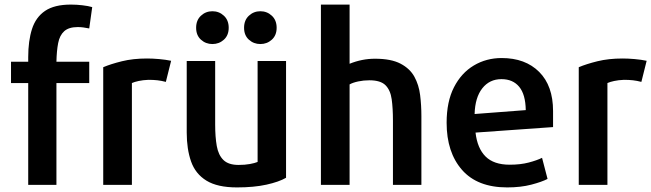

<svg xmlns="http://www.w3.org/2000/svg" viewBox="-20 -800 2839 837"><path d="M28 -438H103V6H226V-438H369V-531H226Q227 -578 233.5 -612Q240 -646 260 -664Q280 -682 319 -682Q341 -682 369 -676L382 -769Q365 -774 339.5 -777Q314 -780 289 -780Q217 -780 176.5 -752.5Q136 -725 119.5 -673.5Q103 -622 103 -551V-531H28Z M726 -535Q702 -540 673.5 -542.5Q645 -545 621 -545Q560 -545 511.5 -533Q463 -521 430 -507V6H555V-438Q566 -443 584.5 -447Q603 -451 627 -452Q649 -452 666.5 -450Q684 -448 703 -443Z M977 -679Q977 -712 956 -731.5Q935 -751 906 -751Q877 -751 856 -731.5Q835 -712 835 -679Q835 -646 856 -627Q877 -608 906 -608Q935 -608 956 -627Q977 -646 977 -679ZM1186 -679Q1186 -712 1165 -731.5Q1144 -751 1115 -751Q1086 -751 1065 -731.5Q1044 -712 1044 -679Q1044 -646 1065 -627Q1086 -608 1115 -608Q1144 -608 1165 -627Q1186 -646 1186 -679ZM1227 -25V-534H1103V-94Q1091 -89 1069.5 -85Q1048 -81 1020 -81Q976 -81 954 -102.5Q932 -124 925 -163.5Q918 -203 918 -257V-534H794V-222Q794 -150 813 -96Q832 -42 880 -12.5Q928 17 1013 17Q1087 17 1141.5 5Q1196 -7 1227 -25Z M1817 6V-294Q1817 -341 1811.5 -385.5Q1806 -430 1786.5 -465.5Q1767 -501 1726 -522.5Q1685 -544 1615 -544Q1558 -544 1504 -522V-780H1379V6H1504V-432Q1518 -440 1541.5 -445Q1565 -450 1590 -450Q1639 -450 1660.5 -428.5Q1682 -407 1687.5 -367.5Q1693 -328 1693 -274V6Z M2391 -246V-316Q2391 -426 2330.5 -486.5Q2270 -547 2167 -547Q2100 -547 2045.5 -514.5Q1991 -482 1959 -419.5Q1927 -357 1927 -265Q1927 -136 1994 -59.5Q2061 17 2191 17Q2250 17 2296 5Q2342 -7 2367 -20L2343 -112Q2321 -101 2285 -91.5Q2249 -82 2202 -82Q2133 -82 2097 -117.5Q2061 -153 2053 -222ZM2272 -320 2049 -303Q2051 -375 2082.5 -415Q2114 -455 2166 -455Q2216 -455 2243.5 -421.5Q2271 -388 2272 -320Z M2799 -535Q2775 -540 2746.5 -542.5Q2718 -545 2694 -545Q2633 -545 2584.5 -533Q2536 -521 2503 -507V6H2628V-438Q2639 -443 2657.5 -447Q2676 -451 2700 -452Q2722 -452 2739.5 -450Q2757 -448 2776 -443Z"/></svg>

Font: Repo DemiBold
Style: Regular
Weight: 600
Designer: Stefan Peev
Foundry: Context Ltd
Version: Version 1.502